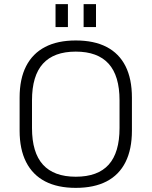

<svg xmlns="http://www.w3.org/2000/svg" viewBox="-20 -903 734 930"><path d="M347 7Q259 7 198.5 -24.5Q138 -56 106.5 -118Q75 -180 75 -270V-430Q75 -521 106.5 -582.5Q138 -644 198.5 -675.5Q259 -707 347 -707Q436 -707 496.5 -675.5Q557 -644 588 -582.5Q619 -521 619 -430V-270Q619 -180 588 -118Q557 -56 496.5 -24.5Q436 7 347 7ZM347 -47Q454 -47 506.5 -105.5Q559 -164 559 -283V-417Q559 -536 506 -594.5Q453 -653 347 -653Q241 -653 188 -594.5Q135 -536 135 -417V-283Q135 -164 188 -105.5Q241 -47 347 -47ZM309 -883V-772H249V-883ZM445 -883V-772H385V-883Z"/></svg>

Font: Pathway Extreme 8pt Thin
Style: Regular
Weight: 100
Version: Version 1.001;gftools[0.9.26]